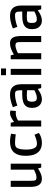

<svg xmlns="http://www.w3.org/2000/svg" viewBox="1410 -2220 824 3683"><g transform="rotate(-90 1821.5 -379.0)"><path d="M232 13Q78 13 78 -200V-585H194V-223Q194 -127 207 -108Q214 -99 227 -95Q240 -91 258 -91Q296 -91 336 -106.5Q376 -122 408 -139V-585H523V0H448L434 -58H428Q407 -47 376.5 -30Q346 -13 309 0Q272 13 232 13Z M920 13Q848 13 792.5 -18Q737 -49 705.5 -117Q674 -185 674 -294Q674 -384 695 -443Q716 -502 753 -536Q790 -570 839 -584Q888 -598 944 -598Q990 -598 1032 -591.5Q1074 -585 1098 -579L1085 -488Q1061 -491 1017.5 -496.5Q974 -502 930 -502Q890 -502 868.5 -496Q847 -490 835 -478Q816 -458 804.5 -409Q793 -360 793 -291Q793 -226 802.5 -186.5Q812 -147 825 -126.5Q838 -106 850 -98Q857 -92 870 -87Q883 -82 907 -82Q933 -82 963 -89Q993 -96 1019.5 -105.5Q1046 -115 1062.5 -122Q1079 -129 1079 -129L1112 -44Q1112 -44 1088.5 -29.5Q1065 -15 1021.5 -1Q978 13 920 13Z M1235 0V-585H1307L1323 -524H1329Q1329 -524 1344 -535.5Q1359 -547 1383.5 -561.5Q1408 -576 1436 -587Q1464 -598 1490 -598Q1514 -598 1528 -594Q1542 -590 1542 -590L1533 -486Q1533 -486 1517.5 -487Q1502 -488 1488 -488Q1447 -488 1409.5 -473.5Q1372 -459 1351 -444V0Z M1756 13Q1685 13 1639 -36Q1593 -85 1593 -175Q1593 -247 1623.5 -288Q1654 -329 1709.5 -346.5Q1765 -364 1840 -364H1932Q1932 -411 1928.5 -439.5Q1925 -468 1916 -482Q1908 -493 1893.5 -497.5Q1879 -502 1852 -502Q1815 -502 1777 -495.5Q1739 -489 1707.5 -480Q1676 -471 1656.5 -464Q1637 -457 1637 -457L1607 -543Q1607 -543 1626.5 -551Q1646 -559 1679.5 -570Q1713 -581 1755.5 -589.5Q1798 -598 1844 -598Q1919 -598 1963.5 -571Q2008 -544 2027.5 -495.5Q2047 -447 2047 -382V0H1973L1958 -63H1952Q1946 -59 1928 -47Q1910 -35 1883.5 -21Q1857 -7 1824 3Q1791 13 1756 13ZM1784 -84Q1816 -84 1847.5 -94Q1879 -104 1901.5 -115.5Q1924 -127 1932 -132V-270Q1925 -271 1900 -273.5Q1875 -276 1834 -276Q1754 -276 1734 -259Q1712 -240 1712 -178Q1712 -128 1728.5 -106Q1745 -84 1784 -84Z M2220 -675V-771H2349V-675ZM2226 0V-585H2342V0Z M2526 0V-585H2601L2615 -527H2620Q2639 -538 2671.5 -554.5Q2704 -571 2745.5 -584.5Q2787 -598 2831 -598Q2889 -598 2919.5 -570Q2950 -542 2961 -494Q2972 -446 2972 -386V0H2856V-357Q2856 -408 2854 -434.5Q2852 -461 2842 -475Q2835 -486 2822.5 -490Q2810 -494 2794 -494Q2765 -494 2734 -485Q2703 -476 2678 -464.5Q2653 -453 2642 -445V0Z M3266 13Q3195 13 3149 -36Q3103 -85 3103 -175Q3103 -247 3133.5 -288Q3164 -329 3219.5 -346.5Q3275 -364 3350 -364H3442Q3442 -411 3438.5 -439.5Q3435 -468 3426 -482Q3418 -493 3403.5 -497.5Q3389 -502 3362 -502Q3325 -502 3287 -495.5Q3249 -489 3217.5 -480Q3186 -471 3166.5 -464Q3147 -457 3147 -457L3117 -543Q3117 -543 3136.5 -551Q3156 -559 3189.5 -570Q3223 -581 3265.5 -589.5Q3308 -598 3354 -598Q3429 -598 3473.5 -571Q3518 -544 3537.5 -495.5Q3557 -447 3557 -382V0H3483L3468 -63H3462Q3456 -59 3438 -47Q3420 -35 3393.5 -21Q3367 -7 3334 3Q3301 13 3266 13ZM3294 -84Q3326 -84 3357.5 -94Q3389 -104 3411.5 -115.5Q3434 -127 3442 -132V-270Q3435 -271 3410 -273.5Q3385 -276 3344 -276Q3264 -276 3244 -259Q3222 -240 3222 -178Q3222 -128 3238.5 -106Q3255 -84 3294 -84Z"/></g></svg>

Font: Ruda
Style: Bold
Weight: 700
Designer: Mariela Monsalve and Angelina Sanchez
Foundry: Mariela Monsalve and Angelina Sanchez
Version: Version 2.000